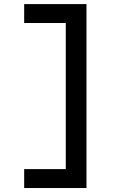

<svg xmlns="http://www.w3.org/2000/svg" viewBox="-20 -818 626 942"><path d="M98.6 104.5H404.3V-797.9H98.6V-705.1H302.7V11.7H98.6Z"/></svg>

Font: Cascadia Code PL
Style: Regular
Weight: 400
Monospace: yes
Designer: Aaron Bell
Foundry: Saja Typeworks
Version: Version 2404.023